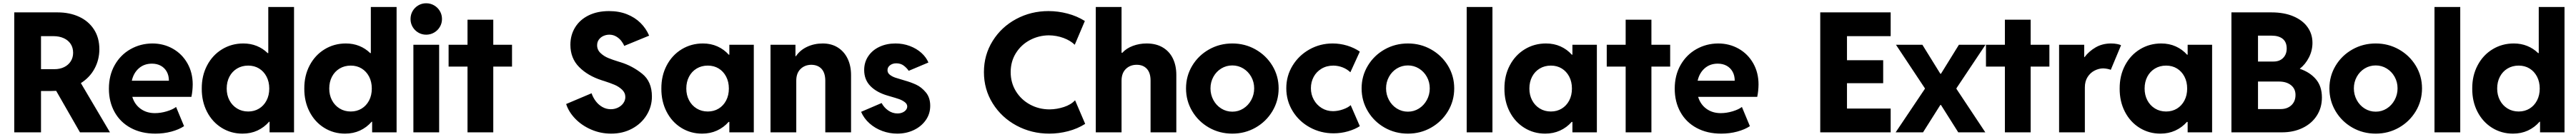

<svg xmlns="http://www.w3.org/2000/svg" viewBox="-20 -794 15430 822"><path d="M65.4 -719.7H325.2Q396.5 -719.7 453.1 -693.8Q509.8 -668 542.5 -617.9Q575.2 -567.9 575.2 -498Q574.7 -434.6 546.1 -381.8Q517.6 -329.1 464.4 -295.4L638.7 0H459L316.4 -249Q295.9 -248 285.2 -248H225.6V0H65.4ZM305.7 -378.9Q338.9 -378.9 364.3 -391.4Q389.6 -403.8 403.8 -426.3Q418 -448.7 418 -477.5Q418 -507.8 403.3 -530.3Q388.7 -552.7 361.8 -564.9Q335 -577.1 299.8 -577.1H225.6V-378.9Z M632.3 -261.7Q632.3 -342.3 667.2 -403.8Q702.1 -465.3 761.7 -499Q821.3 -532.7 892.1 -533.2Q959.5 -533.2 1014.9 -502Q1070.3 -470.7 1102.3 -414.6Q1134.3 -358.4 1134.3 -287.1Q1133.8 -247.6 1126.5 -212.9H772.5Q786.1 -167.5 822 -141.4Q857.9 -115.2 907.7 -115.2Q942.9 -115.2 979.2 -126.2Q1015.6 -137.2 1034.7 -152.3L1082.5 -37.1Q1051.8 -16.6 1006.3 -4.4Q960.9 7.8 910.6 7.8Q826.7 7.8 763.4 -26.4Q700.2 -60.5 666.3 -121.8Q632.3 -183.1 632.3 -261.7ZM991.7 -309.6Q991.7 -340.8 978.8 -364Q965.8 -387.2 942.9 -399.7Q919.9 -412.1 890.1 -412.1Q843.3 -412.1 811.5 -384Q779.8 -356 769.5 -309.6Z M1594.7 0V-63.5H1591.8Q1562 -29.3 1521.7 -10.7Q1481.4 7.8 1432.6 7.8Q1363.8 7.8 1307.6 -27.1Q1251.5 -62 1219.7 -123.8Q1188 -185.5 1188.5 -262.7Q1188 -339.8 1220.5 -401.6Q1252.9 -463.4 1310.1 -498.3Q1367.2 -533.2 1437.5 -533.2Q1481 -533.2 1517.8 -518.3Q1554.7 -503.4 1583 -475.6H1586.9V-752H1741.2V0ZM1592.8 -262.7Q1592.8 -303.2 1576.4 -334.5Q1560.1 -365.7 1531.7 -383.1Q1503.4 -400.4 1466.8 -400.4Q1429.2 -400.4 1399.9 -382.8Q1370.6 -365.2 1354.2 -334Q1337.9 -302.7 1337.9 -262.7Q1337.9 -223.6 1354.2 -192.4Q1370.6 -161.1 1399.9 -143.1Q1429.2 -125 1466.8 -125Q1502.9 -125 1531.5 -142.3Q1560.1 -159.7 1576.4 -190.9Q1592.8 -222.2 1592.8 -262.7Z M2209 0V-63.5H2206.1Q2176.3 -29.3 2136 -10.7Q2095.7 7.8 2046.9 7.8Q1978 7.8 1921.9 -27.1Q1865.7 -62 1834 -123.8Q1802.2 -185.5 1802.7 -262.7Q1802.2 -339.8 1834.7 -401.6Q1867.2 -463.4 1924.3 -498.3Q1981.4 -533.2 2051.8 -533.2Q2095.2 -533.2 2132.1 -518.3Q2168.9 -503.4 2197.3 -475.6H2201.2V-752H2355.5V0ZM2207 -262.7Q2207 -303.2 2190.7 -334.5Q2174.3 -365.7 2146 -383.1Q2117.7 -400.4 2081.1 -400.4Q2043.5 -400.4 2014.2 -382.8Q1984.9 -365.2 1968.5 -334Q1952.1 -302.7 1952.1 -262.7Q1952.1 -223.6 1968.5 -192.4Q1984.9 -161.1 2014.2 -143.1Q2043.5 -125 2081.1 -125Q2117.2 -125 2145.8 -142.3Q2174.3 -159.7 2190.7 -190.9Q2207 -222.2 2207 -262.7Z M2456.1 -525.4H2610.4V0H2456.1ZM2439 -679.7Q2439 -706.1 2451.4 -727.5Q2463.9 -749 2485.4 -761.7Q2506.8 -774.4 2532.7 -774.4Q2558.6 -774.4 2580.3 -761.7Q2602.1 -749 2614.7 -727.5Q2627.4 -706.1 2627.4 -679.7Q2627.4 -654.3 2614.7 -632.8Q2602.1 -611.3 2580.3 -598.6Q2558.6 -585.9 2532.7 -585.9Q2506.8 -585.9 2485.4 -598.6Q2463.9 -611.3 2451.4 -632.8Q2439 -654.3 2439 -679.7Z M2780.3 -394.5H2667V-525.4H2780.3V-675.8H2934.6V-525.4H3046.9V-394.5H2934.6V0H2780.3Z M3371.1 -169.9 3523.4 -234.4Q3531.7 -209.5 3548.1 -187.5Q3564.5 -165.5 3587.9 -152.1Q3611.3 -138.7 3638.7 -138.7Q3661.6 -138.7 3681.6 -148.4Q3701.7 -158.2 3713.6 -175Q3725.6 -191.9 3725.6 -211.9Q3725.6 -237.3 3706.1 -255.9Q3686.5 -274.4 3661.1 -285.2Q3635.7 -295.9 3599.6 -307.6Q3596.2 -308.6 3592.3 -309.8Q3588.4 -311 3584 -312.5Q3500.5 -339.4 3448.5 -392.1Q3396.5 -444.8 3396.5 -525.4Q3396.5 -583.5 3424.8 -629.6Q3453.1 -675.8 3505.6 -701.7Q3558.1 -727.5 3627.9 -727.5Q3687.5 -727.5 3735.4 -708.5Q3783.2 -689.5 3816.7 -656.2Q3850.1 -623 3868.2 -580.1L3718.8 -518.6Q3713.9 -532.2 3701.7 -548.1Q3689.5 -564 3670.9 -575Q3652.3 -585.9 3629.9 -585.9Q3611.3 -585.9 3594.5 -578.4Q3577.6 -570.8 3567.1 -556.4Q3556.6 -542 3556.6 -522.5Q3556.6 -495.1 3576.9 -475.8Q3597.2 -456.5 3624 -445.6Q3650.9 -434.6 3686.5 -423.8Q3691.4 -421.9 3699.2 -419.9Q3768.1 -398.4 3826.4 -351.6Q3884.8 -304.7 3884.8 -214.8Q3884.8 -154.8 3853.3 -103.5Q3821.8 -52.2 3766.1 -22.2Q3710.4 7.8 3640.6 7.8Q3577.6 7.8 3521.2 -16.6Q3464.8 -41 3425.5 -81.8Q3386.2 -122.6 3371.1 -169.9Z M4348.6 -62.5H4344.2Q4314.5 -28.8 4274.2 -10.5Q4233.9 7.8 4185.5 7.8Q4116.7 7.8 4060.5 -27.1Q4004.4 -62 3972.7 -123.8Q3940.9 -185.5 3941.4 -262.7Q3940.9 -339.8 3973.4 -401.6Q4005.9 -463.4 4063 -498.3Q4120.1 -533.2 4190.4 -533.2Q4237.8 -533.2 4277.1 -515.6Q4316.4 -498 4345.2 -465.8H4348.6V-525.4H4495.1V0H4348.6ZM4345.7 -262.7Q4345.7 -303.2 4329.3 -334.5Q4313 -365.7 4284.7 -383.1Q4256.3 -400.4 4219.7 -400.4Q4182.1 -400.4 4152.8 -382.8Q4123.5 -365.2 4107.2 -334Q4090.8 -302.7 4090.8 -262.7Q4090.8 -223.6 4107.2 -192.4Q4123.5 -161.1 4152.8 -143.1Q4182.1 -125 4219.7 -125Q4255.9 -125 4284.4 -142.3Q4313 -159.7 4329.3 -190.9Q4345.7 -222.2 4345.7 -262.7Z M4595.2 -525.4H4744.6V-457H4747.6Q4772.5 -493.7 4814.9 -513.4Q4857.4 -533.2 4907.7 -533.2Q4959.5 -533.2 4997.8 -509.3Q5036.1 -485.4 5056.9 -442.4Q5077.6 -399.4 5077.6 -343.8V0H4923.3V-310.5Q4922.9 -356.9 4900.9 -380.9Q4878.9 -404.8 4839.4 -405.3Q4799.8 -404.8 4774.4 -379.4Q4749 -354 4749.5 -308.6V0H4595.2Z M5137.7 -123 5260.7 -175.8Q5274.9 -148.9 5300.3 -131.1Q5325.7 -113.3 5355.5 -113.3Q5373 -113.3 5386.5 -119.4Q5399.9 -125.5 5407 -135Q5414.1 -144.5 5414.1 -155.3Q5414.1 -170.4 5398.9 -181.6Q5383.8 -192.9 5364.3 -199.7Q5344.7 -206.5 5315.4 -214.8Q5303.7 -218.8 5298.8 -219.7Q5231.9 -238.8 5194.1 -277.1Q5156.2 -315.4 5156.2 -374Q5156.2 -420.4 5180.7 -456.8Q5205.1 -493.2 5247.8 -513.2Q5290.5 -533.2 5343.8 -533.2Q5389.2 -533.2 5429.4 -518.1Q5469.7 -502.9 5498.8 -476.8Q5527.8 -450.7 5541 -418.9L5422.9 -369.1Q5411.6 -386.2 5393.3 -400.1Q5375 -414.1 5348.6 -414.1Q5326.2 -414.1 5311 -402.3Q5295.9 -390.6 5295.9 -373Q5295.9 -356.4 5309.8 -345.5Q5323.7 -334.5 5343.3 -327.9Q5362.8 -321.3 5400.4 -310.5Q5435.5 -300.8 5467.3 -286.1Q5499 -271.5 5525.4 -240Q5551.8 -208.5 5551.8 -159.2Q5551.8 -110.8 5524.9 -72.8Q5498 -34.7 5452.9 -13.4Q5407.7 7.8 5354.5 7.8Q5308.1 7.8 5264.9 -8.1Q5221.7 -23.9 5188.2 -53.7Q5154.8 -83.5 5137.7 -123Z M5873.5 -361.3Q5873.5 -464.4 5925.8 -548.3Q5978 -632.3 6066.7 -679.9Q6155.3 -727.5 6260.3 -727.5Q6317.4 -727.5 6374 -712.6Q6430.7 -697.8 6478 -668L6417.5 -525.4Q6391.6 -550.8 6350.1 -566.2Q6308.6 -581.5 6262.2 -582Q6201.7 -581.5 6149.2 -553.7Q6096.7 -525.9 6065.2 -475.6Q6033.7 -425.3 6033.7 -361.3Q6033.7 -297.9 6064.9 -246.8Q6096.2 -195.8 6149.7 -166.7Q6203.1 -137.7 6267.1 -137.7Q6310.5 -138.2 6352.8 -152.1Q6395 -166 6419.4 -192.4L6480 -50.8Q6434.1 -21.5 6377.7 -6.8Q6321.3 7.8 6265.1 7.8Q6158.7 7.8 6068.8 -40.5Q5979 -88.9 5926.3 -173.3Q5873.5 -257.8 5873.5 -361.3Z M6543.5 -752H6697.8V-477.5H6702.6Q6727.1 -504.4 6765.9 -518.8Q6804.7 -533.2 6848.1 -533.2Q6904.8 -533.2 6944.8 -509.3Q6984.9 -485.4 7005.4 -442.9Q7025.9 -400.4 7025.9 -344.7V0H6871.6V-310.5Q6871.6 -356.9 6849.4 -381.1Q6827.1 -405.3 6788.6 -405.3Q6749 -405.3 6723.4 -380.1Q6697.8 -355 6697.8 -309.6V0H6543.5Z M7084 -263.7Q7084 -337.9 7121.1 -399.7Q7158.2 -461.4 7221.7 -497.3Q7285.2 -533.2 7361.3 -533.2Q7437 -533.2 7500.5 -497.3Q7564 -461.4 7601.3 -399.7Q7638.7 -337.9 7638.7 -263.7Q7638.7 -189 7601.3 -126.7Q7564 -64.5 7500.5 -28.3Q7437 7.8 7361.3 7.8Q7285.2 7.8 7221.7 -28.3Q7158.2 -64.5 7121.1 -126.7Q7084 -189 7084 -263.7ZM7492.2 -263.7Q7492.2 -301.8 7474.6 -333.3Q7457 -364.7 7427 -383.1Q7397 -401.4 7361.3 -401.4Q7325.2 -401.4 7295.2 -383.1Q7265.1 -364.7 7247.8 -333Q7230.5 -301.3 7230.5 -263.7Q7230.5 -226.1 7247.8 -193.8Q7265.1 -161.6 7295.2 -142.8Q7325.2 -124 7361.3 -124Q7397.5 -124 7427.2 -142.8Q7457 -161.6 7474.6 -193.8Q7492.2 -226.1 7492.2 -263.7Z M7684.6 -264.6Q7684.6 -338.9 7722.2 -400.4Q7759.8 -461.9 7823.5 -497.6Q7887.2 -533.2 7961.9 -533.2Q8006.3 -533.2 8048.6 -520.5Q8090.8 -507.8 8125 -484.4L8068.4 -360.4Q8048.3 -379.4 8022.2 -389.6Q7996.1 -399.9 7966.8 -400.4Q7926.3 -400.4 7895.5 -381.8Q7864.7 -363.3 7848.4 -332.5Q7832 -301.8 7832 -264.6Q7832 -227.1 7849.4 -195.6Q7866.7 -164.1 7897 -145.5Q7927.2 -127 7964.8 -127Q7995.6 -127.4 8025.4 -138.2Q8055.2 -148.9 8070.3 -163.1L8125 -37.1Q8095.7 -18.1 8054.2 -6.1Q8012.7 5.9 7967.8 5.9Q7890.6 5.9 7825.7 -29.8Q7760.7 -65.4 7722.7 -127.4Q7684.6 -189.5 7684.6 -264.6Z M8135.7 -263.7Q8135.7 -337.9 8172.9 -399.7Q8210 -461.4 8273.4 -497.3Q8336.9 -533.2 8413.1 -533.2Q8488.8 -533.2 8552.2 -497.3Q8615.7 -461.4 8653.1 -399.7Q8690.4 -337.9 8690.4 -263.7Q8690.4 -189 8653.1 -126.7Q8615.7 -64.5 8552.2 -28.3Q8488.8 7.8 8413.1 7.8Q8336.9 7.8 8273.4 -28.3Q8210 -64.5 8172.9 -126.7Q8135.7 -189 8135.7 -263.7ZM8543.9 -263.7Q8543.9 -301.8 8526.4 -333.3Q8508.8 -364.7 8478.8 -383.1Q8448.7 -401.4 8413.1 -401.4Q8377 -401.4 8346.9 -383.1Q8316.9 -364.7 8299.6 -333Q8282.2 -301.3 8282.2 -263.7Q8282.2 -226.1 8299.6 -193.8Q8316.9 -161.6 8346.9 -142.8Q8377 -124 8413.1 -124Q8449.2 -124 8479 -142.8Q8508.8 -161.6 8526.4 -193.8Q8543.9 -226.1 8543.9 -263.7Z M8765.1 -752H8919.4V0H8765.1Z M9398.4 -62.5H9394Q9364.3 -28.8 9324 -10.5Q9283.7 7.8 9235.4 7.8Q9166.5 7.8 9110.4 -27.1Q9054.2 -62 9022.5 -123.8Q8990.7 -185.5 8991.2 -262.7Q8990.7 -339.8 9023.2 -401.6Q9055.7 -463.4 9112.8 -498.3Q9169.9 -533.2 9240.2 -533.2Q9287.6 -533.2 9326.9 -515.6Q9366.2 -498 9395 -465.8H9398.4V-525.4H9544.9V0H9398.4ZM9395.5 -262.7Q9395.5 -303.2 9379.2 -334.5Q9362.8 -365.7 9334.5 -383.1Q9306.2 -400.4 9269.5 -400.4Q9231.9 -400.4 9202.6 -382.8Q9173.3 -365.2 9157 -334Q9140.6 -302.7 9140.6 -262.7Q9140.6 -223.6 9157 -192.4Q9173.3 -161.1 9202.6 -143.1Q9231.9 -125 9269.5 -125Q9305.7 -125 9334.2 -142.3Q9362.8 -159.7 9379.2 -190.9Q9395.5 -222.2 9395.5 -262.7Z M9717.3 -394.5H9604V-525.4H9717.3V-675.8H9871.6V-525.4H9983.9V-394.5H9871.6V0H9717.3Z M10011.2 -261.7Q10011.2 -342.3 10046.1 -403.8Q10081.1 -465.3 10140.6 -499Q10200.2 -532.7 10271 -533.2Q10338.4 -533.2 10393.8 -502Q10449.2 -470.7 10481.2 -414.6Q10513.2 -358.4 10513.2 -287.1Q10512.7 -247.6 10505.4 -212.9H10151.4Q10165 -167.5 10200.9 -141.4Q10236.8 -115.2 10286.6 -115.2Q10321.8 -115.2 10358.2 -126.2Q10394.5 -137.2 10413.6 -152.3L10461.4 -37.1Q10430.7 -16.6 10385.3 -4.4Q10339.8 7.8 10289.6 7.8Q10205.6 7.8 10142.3 -26.4Q10079.1 -60.5 10045.2 -121.8Q10011.2 -183.1 10011.2 -261.7ZM10370.6 -309.6Q10370.6 -340.8 10357.7 -364Q10344.7 -387.2 10321.8 -399.7Q10298.8 -412.1 10269 -412.1Q10222.2 -412.1 10190.4 -384Q10158.7 -356 10148.4 -309.6Z M10882.8 -719.7H11304.7V-577.1H11043V-432.6H11259.8V-294.9H11043V-142.6H11304.7V0H10882.8Z M11606 -164.1H11602.1L11498.5 0H11334.5L11509.3 -260.7V-264.6L11336.4 -525.4H11494.6L11602.1 -351.6H11606L11713.4 -525.4H11872.6L11698.7 -264.6V-260.7L11871.6 0H11709.5Z M11988.8 -394.5H11875.5V-525.4H11988.8V-675.8H12143.1V-525.4H12255.4V-394.5H12143.1V0H11988.8Z M12313.5 -525.4H12463.9V-451.2H12465.8Q12492.2 -486.3 12532.5 -509.8Q12572.8 -533.2 12625 -533.2Q12644 -533.2 12660.6 -530Q12677.2 -526.9 12684.6 -522.5L12623 -375Q12616.7 -377.9 12604 -380.6Q12591.3 -383.3 12577.1 -383.8Q12551.3 -383.3 12526.1 -370.6Q12501 -357.9 12484.4 -332.3Q12467.8 -306.6 12467.8 -269.5V0H12313.5Z M13083.5 -62.5H13079.1Q13049.3 -28.8 13009 -10.5Q12968.8 7.8 12920.4 7.8Q12851.6 7.8 12795.4 -27.1Q12739.3 -62 12707.5 -123.8Q12675.8 -185.5 12676.3 -262.7Q12675.8 -339.8 12708.3 -401.6Q12740.7 -463.4 12797.9 -498.3Q12855 -533.2 12925.3 -533.2Q12972.7 -533.2 13012 -515.6Q13051.3 -498 13080.1 -465.8H13083.5V-525.4H13230V0H13083.5ZM13080.6 -262.7Q13080.6 -303.2 13064.2 -334.5Q13047.9 -365.7 13019.5 -383.1Q12991.2 -400.4 12954.6 -400.4Q12917 -400.4 12887.7 -382.8Q12858.4 -365.2 12842 -334Q12825.7 -302.7 12825.7 -262.7Q12825.7 -223.6 12842 -192.4Q12858.4 -161.1 12887.7 -143.1Q12917 -125 12954.6 -125Q12990.7 -125 13019.3 -142.3Q13047.9 -159.7 13064.2 -190.9Q13080.6 -222.2 13080.6 -262.7Z M13345.7 -719.7H13585.9Q13661.6 -719.7 13717 -696Q13772.5 -672.4 13801.8 -631.1Q13831.1 -589.8 13831.1 -537.1Q13831.1 -491.2 13810.3 -450Q13789.6 -408.7 13754.9 -381.3Q13815.4 -361.3 13851.6 -318.8Q13887.7 -276.4 13887.7 -209Q13887.7 -147.9 13857.2 -100.3Q13826.7 -52.7 13772.2 -26.4Q13717.8 0 13648.4 0H13345.7ZM13640.6 -139.6Q13680.2 -139.6 13704.8 -162.6Q13729.5 -185.5 13729.5 -224.6Q13729.5 -261.2 13702.9 -282.7Q13676.3 -304.2 13632.8 -304.7H13504.9V-139.6ZM13597.7 -424.8Q13634.3 -424.8 13655.5 -446.5Q13676.8 -468.3 13676.8 -502.9Q13676.8 -541.5 13653.1 -560.8Q13629.4 -580.1 13586.9 -580.1H13504.9V-424.8Z M13932.6 -263.7Q13932.6 -337.9 13969.7 -399.7Q14006.8 -461.4 14070.3 -497.3Q14133.8 -533.2 14210 -533.2Q14285.6 -533.2 14349.1 -497.3Q14412.6 -461.4 14450 -399.7Q14487.3 -337.9 14487.3 -263.7Q14487.3 -189 14450 -126.7Q14412.6 -64.5 14349.1 -28.3Q14285.6 7.8 14210 7.8Q14133.8 7.8 14070.3 -28.3Q14006.8 -64.5 13969.7 -126.7Q13932.6 -189 13932.6 -263.7ZM14340.8 -263.7Q14340.8 -301.8 14323.2 -333.3Q14305.7 -364.7 14275.6 -383.1Q14245.6 -401.4 14210 -401.4Q14173.8 -401.4 14143.8 -383.1Q14113.8 -364.7 14096.4 -333Q14079.1 -301.3 14079.1 -263.7Q14079.1 -226.1 14096.4 -193.8Q14113.8 -161.6 14143.8 -142.8Q14173.8 -124 14210 -124Q14246.1 -124 14275.9 -142.8Q14305.7 -161.6 14323.2 -193.8Q14340.8 -226.1 14340.8 -263.7Z M14562 -752H14716.3V0H14562Z M15194.3 0V-63.5H15191.4Q15161.6 -29.3 15121.3 -10.7Q15081.1 7.8 15032.2 7.8Q14963.4 7.8 14907.2 -27.1Q14851.1 -62 14819.3 -123.8Q14787.6 -185.5 14788.1 -262.7Q14787.6 -339.8 14820.1 -401.6Q14852.5 -463.4 14909.7 -498.3Q14966.8 -533.2 15037.1 -533.2Q15080.6 -533.2 15117.4 -518.3Q15154.3 -503.4 15182.6 -475.6H15186.5V-752H15340.8V0ZM15192.4 -262.7Q15192.4 -303.2 15176 -334.5Q15159.7 -365.7 15131.3 -383.1Q15103 -400.4 15066.4 -400.4Q15028.8 -400.4 14999.5 -382.8Q14970.2 -365.2 14953.9 -334Q14937.5 -302.7 14937.5 -262.7Q14937.5 -223.6 14953.9 -192.4Q14970.2 -161.1 14999.5 -143.1Q15028.8 -125 15066.4 -125Q15102.5 -125 15131.1 -142.3Q15159.7 -159.7 15176 -190.9Q15192.4 -222.2 15192.4 -262.7Z"/></svg>

Font: Reddit Sans Chocolate ExtraBold
Style: Regular
Weight: 800
Designer: Stephen Hutchings
Foundry: Reddit
Version: Version 1.011